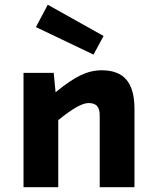

<svg xmlns="http://www.w3.org/2000/svg" viewBox="-20 -781 654 801"><path d="M412.1 -630.9 370.1 -553.2 129.9 -668 179.2 -761.2ZM204.1 -477.1 211.9 -396Q271.5 -445.3 315.4 -466.6Q359.4 -487.8 403.8 -487.8Q474.6 -487.8 507.8 -448Q541 -408.2 541 -327.1V0H396V-299.8Q396 -326.2 385 -338.6Q374 -351.1 349.1 -351.1Q310.1 -351.1 223.1 -279.8V0H78.1V-477.1Z"/></svg>

Font: IntelOne Mono Bold
Style: Regular
Weight: 700
Designer: Fred Shallcrass
Foundry: Frere-Jones Type LLC
Version: Version 1.200;hotconv 1.1.0;makeotfexe 2.6.0;FJTRelease1.2